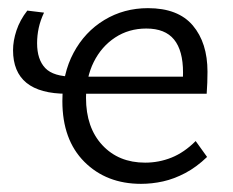

<svg xmlns="http://www.w3.org/2000/svg" viewBox="-20 -443 572 471"><path d="M326 8Q241 8 187 -46Q133 -100 133 -195Q133 -262 160.5 -313.5Q188 -365 236 -394Q284 -423 343 -423Q417 -423 453 -380.5Q489 -338 489 -267Q489 -254 488.5 -240Q488 -226 487 -213H427Q428 -226 428.5 -239Q429 -252 429 -265Q429 -319 407 -346Q385 -373 339 -373Q296 -373 262.5 -351Q229 -329 210 -291Q191 -253 191 -203Q191 -130 231 -87Q271 -44 336 -44Q370 -44 401 -56.5Q432 -69 460 -97L488 -58Q462 -33 434.5 -18.5Q407 -4 380 2Q353 8 326 8ZM144 -213Q12 -213 12 -320Q12 -343 20.5 -368.5Q29 -394 47 -417L88 -412Q79 -393 75 -374.5Q71 -356 71 -337Q71 -297 91 -276Q111 -255 160 -255H456V-213Z"/></svg>

Font: Ysabeau Office
Style: Regular
Weight: 400
Designer: Christian Thalmann (Catharsis Fonts)
Version: Version 2.001;gftools[0.9.30]; featfreeze: tnum,lnum,ss02